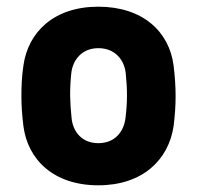

<svg xmlns="http://www.w3.org/2000/svg" viewBox="-20 -542 589 574"><path d="M274 12C406 12 484 -64 499 -165C503 -197 505 -226 505 -254C505 -283 503 -313 499 -346C486 -448 406 -522 274 -522C141 -522 64 -446 50 -346C45 -313 44 -283 44 -254C44 -226 46 -197 50 -165C63 -64 141 12 274 12ZM274 -114C225 -114 198 -148 194 -189C189 -236 188 -273 193 -322C197 -363 225 -398 274 -398C324 -398 352 -363 356 -322C361 -272 361 -236 355 -188C350 -149 324 -114 274 -114Z"/></svg>

Font: Finlandica
Style: Bold
Weight: 700
Designer: Niklas Ekholm, Juho Hiilivirta, Jaakko Suomalainen
Foundry: Helsinki Type Studio
Version: Version 2.000;Glyphs 3.2 (3202)